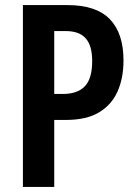

<svg xmlns="http://www.w3.org/2000/svg" viewBox="-20 -734 539 754"><path d="M245 -714Q358 -714 411.5 -658.5Q465 -603 465 -497Q465 -427 441.5 -374.5Q418 -322 368.5 -292.5Q319 -263 239 -263H193V0H70V-714ZM238 -612H193V-365H227Q284 -365 313 -395Q342 -425 342 -494Q342 -555 316.5 -583.5Q291 -612 238 -612Z"/></svg>

Font: Avrile Sans Condensed SemiBold
Style: Regular
Weight: 600
Width: 3
Designer: Monotype Design Team
Foundry: Monotype Imaging Inc.
Version: Version 2.001;September 10, 2019;FontCreator 11.5.0.2425 64-